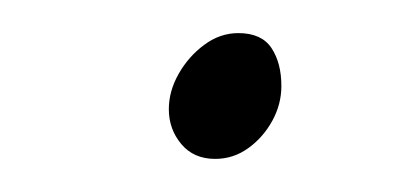

<svg xmlns="http://www.w3.org/2000/svg" viewBox="-20 -388 242 116"><path d="M110 -292Q97 -292 89.5 -301Q82 -310 82 -322Q82 -333 88 -343.5Q94 -354 103.5 -361Q113 -368 124 -368Q138 -368 144 -359Q150 -350 150 -336Q150 -325 144.5 -315Q139 -305 130 -298.5Q121 -292 110 -292Z"/></svg>

Font: Source Sans Variable
Style: Italic
Weight: 200
Italic angle: -11°
Designer: Paul D. Hunt
Foundry: Adobe Systems Incorporated
Version: Version 3.006;hotconv 1.0.111;makeotfexe 2.5.65597